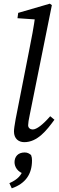

<svg xmlns="http://www.w3.org/2000/svg" viewBox="-20 -760 319 1044"><path d="M112 13C183 13 233 -50 276 -109L253 -128C213 -82 179 -56 158 -56C145 -56 133 -64 133 -79C133 -89 136 -110 142 -137L262 -732L251 -740L79 -690L75 -661L192 -653L173 -684C164 -615 151 -547 137 -478L65 -112C59 -77 56 -59 56 -45C56 -6 81 13 112 13ZM154 112C154 101 153 94 149 83C139 75 130 69 114 69C77 69 59 93 59 122C59 147 75 176 115 187L105 163C97 190 79 215 31 236L44 264C119 238 154 187 154 112Z"/></svg>

Font: Source Serif 4 Variable
Style: Italic
Weight: 400
Italic angle: -12°
Designer: Frank Grießhammer
Foundry: Adobe Systems Incorporated
Version: Version 4.004;hotconv 1.0.116;makeotfexe 2.5.65601